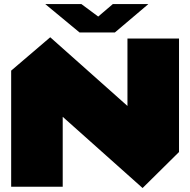

<svg xmlns="http://www.w3.org/2000/svg" viewBox="-20 -920 937 946"><path d="M862 -172 608 -397V-730H862ZM35 0V-571L289 -345V0ZM682 6 35 -571V-572L227 -736H228L862 -172V-171L683 6ZM372 -760 204 -899V-900H381L525 -793ZM372 -760 536 -900H710V-899L546 -760Z"/></svg>

Font: Foldit Thin Black
Style: Regular
Weight: 900
Version: Version 1.003